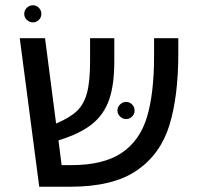

<svg xmlns="http://www.w3.org/2000/svg" viewBox="-20 -709 757 729"><path d="M657 -564V-506Q657 -343 623 -233Q589 -123 499 -61.5Q409 0 247 0H129L55 -564H151L193 -240Q245 -262 271.5 -287Q298 -312 310 -355Q322 -398 322 -476V-564H414V-476Q414 -386 394 -329.5Q374 -273 328.5 -237Q283 -201 202 -176L214 -82H250Q373 -82 442 -128.5Q511 -175 538 -264.5Q565 -354 565 -497V-564ZM426 -289Q426 -303 436 -312.5Q446 -322 459 -322Q472 -322 481.5 -312.5Q491 -303 491 -289Q491 -276 481.5 -266.5Q472 -257 459 -257Q446 -257 436 -266.5Q426 -276 426 -289ZM72 -656Q72 -670 82 -679.5Q92 -689 105 -689Q118 -689 127.5 -679.5Q137 -670 137 -656Q137 -643 127.5 -633.5Q118 -624 105 -624Q92 -624 82 -633.5Q72 -643 72 -656Z"/></svg>

Font: Fira GO
Style: Regular
Weight: 400
Designer: Carrois Corporate
Foundry: Carrois Corporate GbR
Version: Version 0.300